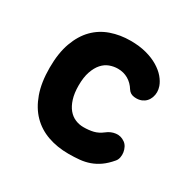

<svg xmlns="http://www.w3.org/2000/svg" viewBox="-130 -699 859 848"><g transform="rotate(30 300.0 -275.0)"><path d="M55 -278Q55 -353 74.5 -406.5Q94 -460 127.5 -494Q161 -528 207 -544Q253 -560 306 -560Q351 -560 386.5 -550.5Q422 -541 448.5 -525Q475 -509 491.5 -489.5Q508 -470 515 -450Q525 -421 515.5 -394.5Q506 -368 481 -357Q464 -350 443 -352.5Q422 -355 411 -372Q395 -398 371.5 -411.5Q348 -425 319 -425Q298 -425 277.5 -417.5Q257 -410 241 -392Q225 -374 215 -345Q205 -316 205 -274Q205 -235 214 -206.5Q223 -178 238 -160Q253 -142 273 -133.5Q293 -125 315 -125Q343 -125 365.5 -130.5Q388 -136 410 -153Q430 -169 454.5 -172Q479 -175 500 -160Q510 -153 516 -141.5Q522 -130 524 -117Q526 -104 523.5 -91Q521 -78 513 -69Q491 -43 469 -27.5Q447 -12 423 -3.5Q399 5 372.5 7.5Q346 10 317 10Q259 10 211 -7Q163 -24 128.5 -59Q94 -94 74.5 -148.5Q55 -203 55 -278Z"/></g></svg>

Font: Maple Mono NL ExtraBold
Style: Regular
Weight: 800
Monospace: yes
Designer: subframe7536
Version: Version 7.000